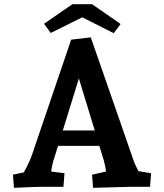

<svg xmlns="http://www.w3.org/2000/svg" viewBox="-20 -895 786 920"><path d="M42 -58 94 -69Q122 -118 136 -161L321 -705L415 -716L617 -135Q624 -112 643 -75L704 -65L699 0H609L426 5L421 -58L488 -73Q483 -111 472 -144L456 -196H258L234 -119Q228 -95 225 -73L289 -65L284 0H186Q155 0 47 5ZM434 -270 358 -519 281 -270ZM374 -812 223 -737 191 -781 327 -875H421L558 -780L525 -736Z"/></svg>

Font: Andada Pro ExtraBold
Style: Regular
Weight: 800
Designer: Carolina Giovagnoli
Foundry: Huerta Tipografica
Version: Version 3.005; ttfautohint (v1.8.4)